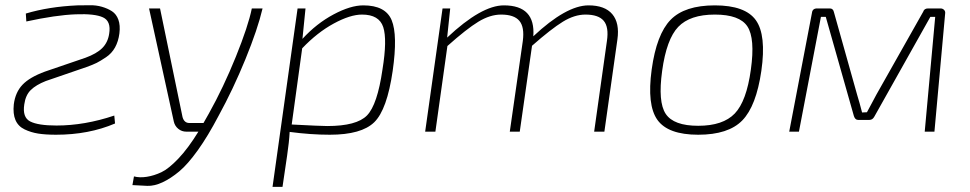

<svg xmlns="http://www.w3.org/2000/svg" viewBox="-20 -515 3794 751"><path d="M83 -431 81 -462Q171 -489 283 -494Q307 -494 331.5 -494.5Q356 -495 378.5 -488.5Q401 -482 418 -471Q435 -460 443 -438Q451 -416 447 -384Q443 -353 430 -329.5Q417 -306 394.5 -291Q372 -276 358 -269Q344 -262 319 -253L159 -198Q121 -183 100.5 -163Q80 -143 75 -107Q67 -56 98 -40Q129 -24 201 -24Q311 -24 427 -63L430 -32Q327 12 199 12Q158 12 129.5 7.5Q101 3 76 -9Q51 -21 40.5 -45.5Q30 -70 34 -107Q40 -154 68 -183.5Q96 -213 156 -235L314 -289Q358 -305 380 -327Q402 -349 407 -383Q415 -432 383 -447Q351 -462 276 -459Q198 -456 83 -431Z M965 -482H1007Q988 -401 940 -283.5Q892 -166 835 -62Q793 18 753.5 73Q714 128 681 155.5Q648 183 616 198Q584 213 556 212Q528 211 498 209L504 175Q526 181 554.5 176.5Q583 172 611.5 158.5Q640 145 678 105Q716 65 756 0H709Q691 0 677.5 -11Q664 -22 660 -39L563 -482H606L694 -57Q701 -32 724 -34H776L797 -71Q854 -173 902.5 -293Q951 -413 965 -482Z M1175 -482 1163 -363Q1218 -423 1284.5 -458.5Q1351 -494 1401 -494Q1488 -494 1512 -436Q1536 -378 1516 -238Q1494 -86 1444 -37Q1394 12 1270 12Q1196 12 1113 1Q1111 40 1103 94L1085 216H1046L1144 -482ZM1162 -326 1121 -28Q1235 -22 1260 -22Q1375 -22 1415.5 -63.5Q1456 -105 1476 -243Q1495 -360 1479 -409Q1463 -458 1396 -458Q1350 -458 1285.5 -423Q1221 -388 1162 -326Z M1741 -482 1729 -368Q1863 -494 1951 -494Q2075 -494 2066 -373Q2195 -494 2282 -494Q2346 -494 2375 -459.5Q2404 -425 2395 -361L2344 0H2304L2354 -355Q2362 -409 2341.5 -433.5Q2321 -458 2270 -458Q2227 -458 2181.5 -430Q2136 -402 2061 -336L2013 0H1974L2025 -355Q2032 -409 2011.5 -433.5Q1991 -458 1940 -458Q1897 -458 1851 -430Q1805 -402 1730 -335L1683 0H1643L1711 -482Z M2776 -494Q2895 -494 2936.5 -436Q2978 -378 2958 -238Q2938 -100 2883.5 -44Q2829 12 2711 12Q2593 12 2551.5 -46Q2510 -104 2529 -243Q2548 -381 2603 -437.5Q2658 -494 2776 -494ZM2570 -238Q2553 -116 2584 -69.5Q2615 -23 2711 -23Q2808 -23 2854 -71Q2900 -119 2917 -243Q2934 -365 2903.5 -411.5Q2873 -458 2776 -458Q2679 -458 2633 -410Q2587 -362 2570 -238Z M3610 -482H3659Q3667 -482 3672.5 -476.5Q3678 -471 3677 -463L3635 0H3597L3638 -449H3619L3400 -59Q3393 -46 3381 -46H3336Q3325 -46 3320 -61L3210 -449H3191L3105 0H3067L3156 -465Q3158 -482 3176 -482H3226Q3239 -482 3242 -467L3333 -143Q3342 -114 3352 -75L3371 -76Q3375 -83 3388 -107.5Q3401 -132 3408 -145L3591 -469Q3595 -482 3610 -482Z"/></svg>

Font: Exo 2.0 Extra Light
Style: Italic
Weight: 250
Italic angle: -8°
Designer: Natanael Gama
Version: Version 1.001;PS 001.001;hotconv 1.0.70;makeotf.lib2.5.58329